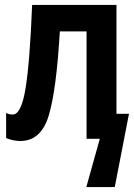

<svg xmlns="http://www.w3.org/2000/svg" viewBox="-20 -566 546 783"><path d="M448 197 506 -102H455V-546H111Q102 -316 84.5 -207.5Q67 -99 32 -99Q15 -99 5 -106V-3Q34 9 63 9Q147 9 178.5 -94Q210 -197 224 -438H333V0H387L332 197Z"/></svg>

Font: Noto Sans Mono UI Condensed
Style: Bold
Weight: 700
Width: 3
Designer: Monotype Design team
Foundry: Monotype Imaging Inc.
Version: 1.000